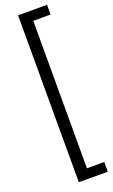

<svg xmlns="http://www.w3.org/2000/svg" viewBox="-183 -851 613 1043"><g transform="rotate(-20 123.5 -329.5)"><path d="M245.1 -756.3H145V96.2H245.1V152.3H77.6V-812.5H245.1Z"/></g></svg>

Font: Heebo Light
Style: Regular
Weight: 300
Designer: Oded Ezer
Foundry: Ezer Type House
Version: Version 3.100